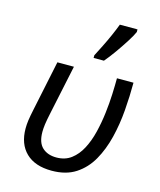

<svg xmlns="http://www.w3.org/2000/svg" viewBox="-120 -892 820 987"><g transform="rotate(15 290.0 -398.0)"><path d="M249 10Q160 10 112 -36.5Q64 -83 64 -166Q64 -186 67 -208.5Q70 -231 79 -273L134 -536H222L167 -276Q158 -234 155 -211.5Q152 -189 152 -171Q152 -114 180 -88Q208 -62 255 -62Q301 -62 333.5 -86.5Q366 -111 387.5 -152Q409 -193 421.5 -244Q434 -295 440.5 -348.5Q447 -402 449 -451Q451 -500 451 -536H539Q539 -465 533 -388.5Q527 -312 509.5 -241Q492 -170 460 -113.5Q428 -57 376.5 -23.5Q325 10 249 10ZM308 -606V-620Q321 -645 337.5 -678Q354 -711 369 -745Q384 -779 394 -806H488V-792Q480 -773 458.5 -739Q437 -705 411.5 -669Q386 -633 363 -606Z"/></g></svg>

Font: Noto IKEA Latin
Style: Italic
Weight: 400
Italic angle: -12°
Designer: Monotype Design Team
Foundry: Monotype Imaging Inc.
Version: Version 1.0